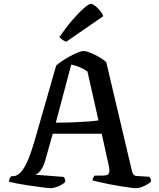

<svg xmlns="http://www.w3.org/2000/svg" viewBox="-20 -988 835 1008"><path d="M246 0Q241 0 222 -2Q203 -4 176 -8Q149 -12 120.5 -16Q92 -20 67 -25Q42 -30 27 -34Q27 -43 31 -51Q35 -59 39 -63H48Q61 -63 74.5 -71.5Q88 -80 102 -100.5Q116 -121 130.5 -156.5Q145 -192 161 -247L275 -644Q284 -653 302.5 -665.5Q321 -678 343.5 -690.5Q366 -703 386.5 -711.5Q407 -720 418 -720Q432 -720 454.5 -711Q477 -702 500.5 -688.5Q524 -675 538 -661L673 -89Q676 -79 680.5 -72Q685 -65 700 -64L763 -60Q766 -56 769 -53Q772 -50 773 -34Q765 -27 751.5 -19Q738 -11 722.5 -5.5Q707 0 694 0Q685 0 662 -3Q639 -6 609.5 -11Q580 -16 551 -21.5Q522 -27 499 -32.5Q476 -38 466 -41Q466 -51 471 -58Q476 -65 477 -66H511Q527 -66 538 -68Q549 -70 553 -82Q557 -94 550 -123L514 -286H257L217 -144Q211 -123 202.5 -107.5Q194 -92 184.5 -83Q175 -74 163 -71L316 -59Q317 -56 320 -49.5Q323 -43 323 -33Q315 -25 301 -17Q287 -9 272 -4.5Q257 0 246 0ZM273 -344Q325 -344 369.5 -346Q414 -348 447 -350.5Q480 -353 497 -356L439 -613Q417 -628 395.5 -636.5Q374 -645 354 -649ZM328 -769Q315 -773 305.5 -781Q296 -789 292 -794Q328 -846 362 -885Q396 -924 421.5 -946Q447 -968 457 -968Q465 -968 478.5 -958Q492 -948 504.5 -933Q517 -918 522 -903Z"/></svg>

Font: Texturina Medium
Style: Regular
Weight: 500
Designer: Guillermo Torres Carreño
Foundry: Omnibus-Type
Version: Version 1.003